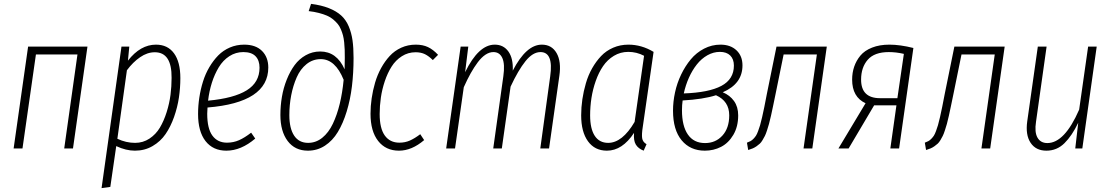

<svg xmlns="http://www.w3.org/2000/svg" viewBox="-20 -761 5691 984"><path d="M309.1 0 377 -481.9H164.1L95.2 0H49.8L124 -522H428.2L354 0Z M500.5 203.1 602.5 -522H642.6L635.7 -450.2Q699.7 -532.2 779.3 -532.2Q839.4 -532.2 871.8 -487.8Q904.3 -443.4 904.3 -360.8Q904.3 -311 897 -261.2Q889.6 -211.4 872.1 -161.6Q854.5 -111.8 828.6 -74Q802.7 -36.1 762.2 -12.5Q721.7 11.2 671.4 11.2Q625.5 11.2 575.7 -12.2L545.4 196.8ZM672.4 -28.8Q712.9 -28.8 745.8 -50.5Q778.8 -72.3 799.3 -106.7Q819.8 -141.1 834 -186Q848.1 -231 853.8 -274.7Q859.4 -318.4 859.4 -361.8Q860.8 -493.2 773.4 -493.2Q734.9 -493.2 698 -467.8Q661.1 -442.4 630.4 -400.9L581.5 -49.8Q626 -28.8 672.4 -28.8Z M1355 -415Q1355 -235.4 1043.5 -210Q1042 -193.4 1042 -178.2Q1042 -102.1 1068.6 -65.9Q1095.2 -29.8 1143.1 -29.8Q1176.3 -29.8 1205.1 -42.5Q1233.9 -55.2 1267.1 -81.1L1288.1 -50.8Q1215.3 11.2 1140.1 11.2Q1071.8 11.2 1033.4 -37.8Q995.1 -86.9 995.1 -176.8Q995.1 -218.8 1001.5 -260.7Q1007.8 -302.7 1020.3 -342.8Q1032.7 -382.8 1053 -417Q1073.2 -451.2 1098.6 -477.1Q1124 -502.9 1158.2 -517.6Q1192.4 -532.2 1231.4 -532.2Q1290.5 -532.2 1322.8 -500Q1355 -467.8 1355 -415ZM1227.1 -494.1Q1188 -494.1 1155.5 -473.1Q1123 -452.1 1101.3 -416.3Q1079.6 -380.4 1065.9 -337.2Q1052.2 -293.9 1046.4 -245.1Q1178.7 -257.3 1244.4 -298.1Q1310.1 -338.9 1310.1 -414.1Q1310.1 -451.7 1289.6 -472.9Q1269 -494.1 1227.1 -494.1Z M1558.1 11.2Q1491.7 11.2 1454.3 -38.3Q1417 -87.9 1417 -171.9Q1417 -218.8 1424.8 -264.6Q1432.6 -310.5 1449.5 -352.8Q1466.3 -395 1489.7 -427Q1513.2 -459 1547.1 -478Q1581.1 -497.1 1621.1 -497.1Q1705.6 -497.1 1746.1 -405.8Q1747.1 -426.8 1747.1 -463.9Q1747.1 -488.3 1746.6 -505.9Q1746.1 -523.4 1743.9 -544.2Q1741.7 -564.9 1737.8 -579.6Q1733.9 -594.2 1727.1 -610.6Q1720.2 -627 1710.7 -638.4Q1701.2 -649.9 1687.3 -661.6Q1673.3 -673.3 1655.5 -680.9Q1637.7 -688.5 1614.3 -694.6Q1590.8 -700.7 1562 -704.1L1574.2 -741.2Q1627.4 -734.4 1665.5 -719.2Q1703.6 -704.1 1728.3 -681.9Q1752.9 -659.7 1767.1 -626.2Q1781.2 -592.8 1786.6 -554.7Q1792 -516.6 1792 -463.9Q1792 -387.7 1783.7 -319.1Q1775.4 -250.5 1756.8 -189.7Q1738.3 -128.9 1711.4 -84.5Q1684.6 -40 1645.3 -14.4Q1606 11.2 1558.1 11.2ZM1559.1 -28.8Q1599.1 -28.8 1631.6 -54.9Q1664.1 -81.1 1685.8 -126.7Q1707.5 -172.4 1721.2 -229Q1734.9 -285.6 1741.2 -352.1Q1698.2 -458 1624 -458Q1583 -458 1551 -432.4Q1519 -406.7 1500.5 -364.3Q1481.9 -321.8 1472.4 -272.5Q1462.9 -223.1 1462.9 -170.9Q1462.9 -103 1487.5 -65.9Q1512.2 -28.8 1559.1 -28.8Z M2110.8 -532.2Q2146.5 -532.2 2173.1 -519.8Q2199.7 -507.3 2225.1 -480L2198.2 -453.1Q2178.2 -473.1 2158 -483.2Q2137.7 -493.2 2109.9 -493.2Q2071.3 -493.2 2039.6 -472.9Q2007.8 -452.6 1987.1 -419.9Q1966.3 -387.2 1952.1 -345Q1938 -302.7 1931.9 -260.5Q1925.8 -218.3 1925.8 -176.8Q1925.8 -103 1952.1 -66.4Q1978.5 -29.8 2026.9 -29.8Q2056.2 -29.8 2080.8 -40.8Q2105.5 -51.8 2133.8 -73.2L2153.8 -43Q2090.3 11.2 2024.9 11.2Q1957 11.2 1918 -38.6Q1878.9 -88.4 1878.9 -178.2Q1878.9 -217.3 1884.8 -257.3Q1890.6 -297.4 1902.3 -337.4Q1914.1 -377.4 1933.3 -412.4Q1952.6 -447.3 1977.3 -474.1Q2002 -501 2036.4 -516.6Q2070.8 -532.2 2110.8 -532.2Z M2756.8 -532.2Q2807.6 -532.2 2832.5 -489Q2857.4 -445.8 2846.7 -372.1L2793.9 0H2749L2799.8 -370.1Q2817.4 -494.1 2750 -494.1Q2710.4 -494.1 2673.1 -447.5Q2635.7 -400.9 2596.7 -316.9L2551.8 0H2507.8L2559.6 -370.1Q2568.4 -432.1 2554.7 -463.1Q2541 -494.1 2508.8 -494.1Q2488.3 -494.1 2468 -480.7Q2447.8 -467.3 2428.7 -441.9Q2409.7 -416.5 2392.3 -385.5Q2375 -354.5 2356.9 -314L2312 0H2266.6L2340.8 -522H2379.9L2363.8 -391.1Q2432.6 -532.2 2515.6 -532.2Q2560.5 -532.2 2585.7 -496.8Q2610.8 -461.4 2607.9 -398.9Q2676.8 -532.2 2756.8 -532.2Z M3200.7 -532.2Q3268.1 -532.2 3329.6 -495.1L3274.4 -111.8Q3268.1 -72.8 3271 -53Q3273.9 -33.2 3293.5 -22L3278.8 11.2Q3251 0.5 3238.5 -20.3Q3226.1 -41 3229.5 -80.1Q3169.4 11.2 3090.3 11.2Q3028.3 11.2 2993.4 -36.9Q2958.5 -85 2958.5 -169.9Q2958.5 -210.9 2964.6 -252.2Q2970.7 -293.5 2982.7 -334.5Q2994.6 -375.5 3014.6 -410.9Q3034.7 -446.3 3060.5 -473.6Q3086.4 -501 3122.6 -516.6Q3158.7 -532.2 3200.7 -532.2ZM3199.7 -495.1Q3159.7 -495.1 3126.2 -474.9Q3092.8 -454.6 3070.6 -421.9Q3048.3 -389.2 3033.2 -346.2Q3018.1 -303.2 3011.2 -258.8Q3004.4 -214.4 3004.4 -169.9Q3004.4 -101.1 3028.1 -64.9Q3051.8 -28.8 3096.7 -28.8Q3169.4 -28.8 3232.4 -136.2L3280.8 -475.1Q3243.2 -495.1 3199.7 -495.1Z M3672.4 -532.2Q3723.6 -532.2 3754.4 -503.2Q3785.2 -474.1 3785.2 -425.8Q3785.2 -331.5 3684.1 -288.1Q3720.7 -272.9 3741.9 -243.2Q3763.2 -213.4 3763.2 -169.9Q3763.2 -111.8 3738.3 -69.8Q3713.4 -27.8 3675.3 -8.3Q3637.2 11.2 3592.3 11.2Q3517.6 11.2 3473.4 -42Q3429.2 -95.2 3429.2 -193.8Q3429.2 -239.7 3439.5 -287.4Q3449.7 -335 3470.7 -378.7Q3491.7 -422.4 3520.3 -456.8Q3548.8 -491.2 3588.4 -511.7Q3627.9 -532.2 3672.4 -532.2ZM3669.4 -495.1Q3636.2 -495.1 3605.5 -477.8Q3574.7 -460.4 3551.3 -430.7Q3527.8 -400.9 3510.7 -362.8Q3493.7 -324.7 3484.4 -282.2Q3612.8 -286.6 3677 -320.8Q3741.2 -355 3741.2 -424.8Q3741.2 -458 3722.4 -476.6Q3703.6 -495.1 3669.4 -495.1ZM3649.4 -272.9Q3584 -252 3478.5 -246.1Q3475.1 -223.1 3475.1 -195.8Q3475.1 -115.2 3505.4 -71.5Q3535.6 -27.8 3593.3 -27.8Q3647.5 -27.8 3682.4 -66.2Q3717.3 -104.5 3717.3 -169.9Q3717.3 -242.7 3649.4 -272.9Z M4217.3 -522 4143.1 0H4098.1L4166.5 -481.9H3996.1L3954.1 -275.9Q3946.3 -238.8 3941.9 -217Q3937.5 -195.3 3931.4 -168Q3925.3 -140.6 3921.1 -126Q3917 -111.3 3910.9 -92.5Q3904.8 -73.7 3899.9 -64.2Q3895 -54.7 3887.9 -42.7Q3880.9 -30.8 3874 -24.7Q3867.2 -18.6 3857.7 -11.7Q3848.1 -4.9 3837.9 -0.5Q3827.6 3.9 3814.5 7.8L3808.1 -29.8Q3818.8 -33.7 3826.4 -37.8Q3834 -42 3841.6 -49.8Q3849.1 -57.6 3854.2 -65.4Q3859.4 -73.2 3865.2 -88.9Q3871.1 -104.5 3875.5 -119.4Q3879.9 -134.3 3886 -161.1Q3892.1 -188 3897.2 -213.1Q3902.3 -238.3 3910.2 -279.8L3959.5 -522Z M4538.1 -532.2Q4592.8 -532.2 4661.1 -515.1L4587.9 0H4543L4574.2 -221.2H4460L4329.1 0H4276.9L4416 -231.9Q4347.2 -263.7 4347.2 -353Q4347.2 -388.2 4357.7 -419.2Q4368.2 -450.2 4389.6 -476.1Q4411.1 -502 4449.5 -517.1Q4487.8 -532.2 4538.1 -532.2ZM4535.2 -494.1Q4461.4 -494.1 4427.2 -454.8Q4393.1 -415.5 4393.1 -353Q4393.1 -257.8 4490.2 -257.8H4579.1L4612.3 -484.9Q4572.8 -494.1 4535.2 -494.1Z M5128.9 -522 5054.7 0H5009.8L5078.1 -481.9H4907.7L4865.7 -275.9Q4857.9 -238.8 4853.5 -217Q4849.1 -195.3 4843 -168Q4836.9 -140.6 4832.8 -126Q4828.6 -111.3 4822.5 -92.5Q4816.4 -73.7 4811.5 -64.2Q4806.6 -54.7 4799.6 -42.7Q4792.5 -30.8 4785.6 -24.7Q4778.8 -18.6 4769.3 -11.7Q4759.8 -4.9 4749.5 -0.5Q4739.3 3.9 4726.1 7.8L4719.7 -29.8Q4730.5 -33.7 4738 -37.8Q4745.6 -42 4753.2 -49.8Q4760.7 -57.6 4765.9 -65.4Q4771 -73.2 4776.9 -88.9Q4782.7 -104.5 4787.1 -119.4Q4791.5 -134.3 4797.6 -161.1Q4803.7 -188 4808.8 -213.1Q4814 -238.3 4821.8 -279.8L4871.1 -522Z M5342.8 11.2Q5288.6 11.2 5261.7 -29.3Q5234.9 -69.8 5244.6 -139.2L5298.8 -522H5343.8L5289.6 -137.2Q5281.2 -83.5 5297.1 -55.7Q5313 -27.8 5347.7 -27.8Q5436 -27.8 5510.7 -199.2L5556.6 -522H5600.6L5526.9 0H5490.7L5505.9 -131.8Q5474.1 -65.4 5435.3 -27.1Q5396.5 11.2 5342.8 11.2Z"/></svg>

Font: Fira Sans Compressed ExtraLight
Style: Italic
Weight: 250
Width: 3
Italic angle: -8°
Designer: Carrois Corporate & Edenspiekermann AG
Foundry: Carrois Corporate GbR & Edenspiekermann AG
Version: Version 4.203;PS 004.203;hotconv 1.0.88;makeotf.lib2.5.64775